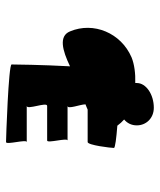

<svg xmlns="http://www.w3.org/2000/svg" viewBox="32 -802 518 621"><g transform="rotate(90 290.5 -491.0)"><path d="M81 -459C96 -422 142 -434 194 -459C189 -370 188 -276 188 -270C188 -260 429 -252 439 -252C449 -252 429 -319 439 -319H322C336 -319 308 -385 322 -385H434C444 -385 424 -451 434 -451H322C334 -451 317 -492 317 -509C323 -511 329 -514 334 -516H439C449 -516 458 -591 458 -601C458 -605 425 -609 386 -612C380 -620 373 -628 366 -634C378 -644 385 -658 385 -675C385 -705 362 -730 328 -730C285 -730 248 -705 248 -675V-670C217 -671 187 -667 165 -658C86 -624 49 -535 81 -459Z"/></g></svg>

Font: Ampere
Style: SCSuExt
Weight: 400
Version: Version 1